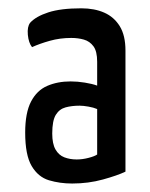

<svg xmlns="http://www.w3.org/2000/svg" viewBox="-20 -730 362 462"><path d="M153.6 -288.4Q123.9 -288.4 97.9 -296.2Q71.9 -304 56.2 -330.5Q40.6 -356.9 40.6 -410.9Q40.6 -458.7 54.7 -485.6Q68.8 -512.6 93.6 -523.3Q118.4 -534.1 150.1 -534.1Q166.6 -534.1 184.2 -531.2Q201.8 -528.4 213.8 -524V-581.3Q213.8 -606.6 204.9 -618.6Q195.9 -630.7 181.9 -634.7Q167.9 -638.7 151.5 -638.7Q124.2 -638.7 99.8 -631.8Q75.3 -624.9 57.1 -616.6Q48.9 -626.7 47 -646.2Q45.2 -665.7 52.5 -675.2Q66.2 -690.4 96.2 -700.2Q126.2 -710 175.7 -710Q207.2 -710 230.8 -699.6Q254.5 -689.2 268.2 -666.9Q281.9 -644.7 281.9 -608.3V-317Q262.8 -307.8 227.7 -298.1Q192.6 -288.4 153.6 -288.4ZM164.5 -346.3Q178.4 -346.3 192.9 -350.1Q207.4 -353.8 213.8 -358.2V-467.6Q205.3 -471.3 192.7 -473.5Q180.2 -475.7 171.6 -475.7Q152.9 -475.7 138 -471.7Q123 -467.7 114.3 -453.7Q105.7 -439.6 105.7 -408.8Q105.7 -384.1 113.5 -370.4Q121.3 -356.7 134.7 -351.5Q148.2 -346.3 164.5 -346.3Z"/></svg>

Font: Yanone Kaffeesatz ExtraLight
Style: Regular
Weight: 200
Designer: Yanone (Cyrillic: Daniel Pouzeot, Huerta Tipografica, and Cyreal)
Foundry: Yanone
Version: Version 2.003